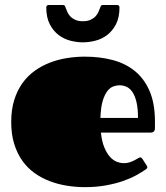

<svg xmlns="http://www.w3.org/2000/svg" viewBox="-20 -749 680 786"><path d="M487.3 -81.1Q500.5 -81.1 511.2 -84.7Q522 -88.4 530.5 -92.8Q539.1 -97.2 544.7 -100.8Q550.3 -104.5 553.2 -104.5Q557.6 -104.5 559.3 -103Q561 -101.6 563.5 -97.7L580.6 -71.3Q583 -67.4 583 -64.5Q583 -61 581.1 -59.1Q579.1 -57.1 577.1 -55.7Q561 -44.4 537.6 -31.5Q514.2 -18.6 483.2 -7.8Q452.1 2.9 413.1 10Q374 17.1 327.1 17.1Q290.5 17.1 253.9 11.2Q217.3 5.4 183.8 -7.3Q150.4 -20 121.6 -40.5Q92.8 -61 71.5 -90.8Q50.3 -120.6 38.1 -159.9Q25.9 -199.2 25.9 -250Q25.9 -299.8 38.1 -339.1Q50.3 -378.4 71.5 -408.2Q92.8 -438 121.6 -458.7Q150.4 -479.5 183.8 -492.4Q217.3 -505.4 253.9 -511.2Q290.5 -517.1 327.1 -517.1Q388.2 -517.1 440.7 -503.4Q493.2 -489.7 531.7 -458.5Q570.3 -427.2 592.3 -376.5Q614.3 -325.7 614.3 -252V-224.6Q614.3 -215.8 609.9 -210.9Q605.5 -206.1 595.2 -206.1H393.1Q397 -169.9 407 -145.8Q417 -121.6 429.9 -107.2Q442.9 -92.8 458 -86.9Q473.1 -81.1 487.3 -81.1ZM544.9 -266.1Q544.9 -305.2 538.8 -330.8Q532.7 -356.4 522.5 -371.8Q512.2 -387.2 498.3 -393.6Q484.4 -399.9 469.2 -399.9Q458 -399.9 444.8 -395.5Q431.6 -391.1 420.2 -377Q408.7 -362.8 400.6 -336.4Q392.6 -310.1 391.1 -266.1ZM319.3 -662.1Q338.4 -662.1 350.8 -668Q363.3 -673.8 370.8 -681.9Q378.4 -689.9 382.3 -698.7Q386.2 -707.5 388.2 -712.9Q390.6 -719.2 392.6 -723.9Q394.5 -728.5 401.4 -728.5H459.5Q464.8 -728.5 467 -725.3Q469.2 -722.2 469.2 -719.7Q469.2 -677.2 454.8 -649.7Q440.4 -622.1 418.5 -605.5Q396.5 -588.9 370.1 -582.3Q343.8 -575.7 319.3 -575.7Q294.9 -575.7 268.6 -582.3Q242.2 -588.9 220.2 -605.5Q198.2 -622.1 183.8 -649.7Q169.4 -677.2 169.4 -719.7Q169.4 -722.2 171.6 -725.3Q173.8 -728.5 179.2 -728.5H237.3Q244.1 -728.5 246.1 -723.9Q248 -719.2 250.5 -712.9Q252.4 -707.5 256.3 -698.7Q260.3 -689.9 267.8 -681.9Q275.4 -673.8 287.8 -668Q300.3 -662.1 319.3 -662.1Z"/></svg>

Font: Fascinate Cyrillic
Style: Regular
Weight: 900
Designer: Denis Ignatov
Foundry: Astigmatic (AOETI)
Version: Version 1.00 November 30, 2018, initial release